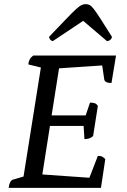

<svg xmlns="http://www.w3.org/2000/svg" viewBox="-20 -910 616 930"><path d="M22 0Q26 -35 43 -40L94 -55L178 -583L117 -598Q119 -613 124 -622.5Q129 -632 141 -641H542L520 -508Q488 -508 485 -525L475 -593L266 -579L230 -351H395L416 -413Q427 -413 437 -410.5Q447 -408 454 -397L431 -251Q421 -242 410 -239Q399 -236 389 -236L385 -300H222L185 -65L413 -49L454 -155Q468 -155 475.5 -151Q483 -147 490 -139L469 0ZM395 -890Q406 -890 414.5 -885.5Q423 -881 435 -865.5Q447 -850 467.5 -818Q488 -786 522 -732Q522 -724 514.5 -717.5Q507 -711 498 -711L383 -809L236 -711Q230 -711 224 -717.5Q218 -724 218 -732Q270 -786 300.5 -818Q331 -850 348 -865.5Q365 -881 375 -885.5Q385 -890 395 -890Z"/></svg>

Font: Petrona Medium
Style: Italic
Weight: 500
Italic angle: -9°
Designer: Ringo R. Seeber
Foundry: Ringo R. Seeber
Version: Version 2.001; ttfautohint (v1.8.3)